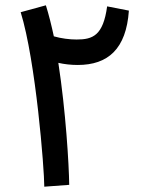

<svg xmlns="http://www.w3.org/2000/svg" viewBox="-20 -700 564 724"><path d="M241 -3C240 -80 228 -281 200 -463C222 -458 247 -455 273 -455C387 -455 456 -515 466 -660L384 -676C369 -566 330 -551 269 -551C242 -551 211 -555 183 -563C174 -605 164 -645 153 -680L58 -654C115 -470 147 -63 147 4Z"/></svg>

Font: Noto Sans Arabic SemCond Med
Style: Regular
Weight: 500
Width: 4
Designer: Monotype Design Team, Nadine Chahine, Nizar Qandah and Khaled Hosny
Foundry: Monotype Imaging Inc.
Version: Version 2.012